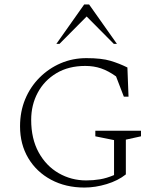

<svg xmlns="http://www.w3.org/2000/svg" viewBox="-20 -832 703 862"><path d="M359 10Q275 10 209.5 -25Q144 -60 107 -122Q70 -184 70 -265Q70 -331 93 -386.5Q116 -442 157.5 -483.5Q199 -525 252.5 -548Q306 -571 368 -571Q436 -571 476 -559Q516 -547 552 -529L557 -398H536L501 -489Q466 -514 433.5 -525Q401 -536 363 -536Q288 -536 233.5 -503.5Q179 -471 149.5 -416Q120 -361 120 -294Q120 -209 153.5 -148Q187 -87 243.5 -54.5Q300 -22 367 -22Q399 -22 429 -27Q459 -32 492 -46V-203L408 -220V-245H613V-220L545 -205V-49Q510 -21 459 -5.5Q408 10 359 10ZM233 -635 358 -812H380L505 -635H491L369 -758L247 -635Z"/></svg>

Font: Spectral SC ExtraLight
Style: Regular
Weight: 275
Designer: Jean-Baptiste Levee
Foundry: Production Type
Version: Version 2.001